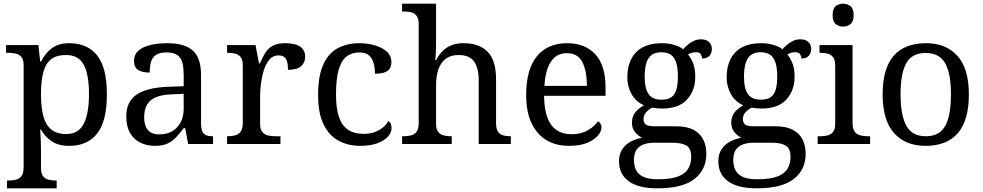

<svg xmlns="http://www.w3.org/2000/svg" viewBox="-20 -780 5323 1040"><path d="M18 240V198H26Q49 198 67.5 193Q86 188 97 172.5Q108 157 108 126V-426Q108 -456 96.5 -470.5Q85 -485 66.5 -489.5Q48 -494 26 -494H13V-536H188L198 -446H202Q225 -492 261 -519Q297 -546 355 -546Q454 -546 506.5 -479.5Q559 -413 559 -269Q559 -124 506.5 -57Q454 10 355 10Q297 10 260.5 -14.5Q224 -39 202 -78H198Q200 -49 201 -16.5Q202 16 202 35V131Q202 160 213.5 174.5Q225 189 243.5 193.5Q262 198 284 198H287V240ZM339 -54Q405 -54 433.5 -109.5Q462 -165 462 -270Q462 -377 433.5 -429.5Q405 -482 338 -482Q286 -482 256.5 -459Q227 -436 214.5 -388.5Q202 -341 202 -269Q202 -200 214.5 -152Q227 -104 257 -79Q287 -54 339 -54Z M819 10Q775 10 739.5 -7.5Q704 -25 684 -60.5Q664 -96 664 -150Q664 -230 720.5 -268Q777 -306 892 -310L975 -313V-373Q975 -409 969 -436.5Q963 -464 943 -480Q923 -496 882 -496Q844 -496 824 -482Q804 -468 797.5 -443.5Q791 -419 791 -387Q749 -387 727.5 -401.5Q706 -416 706 -450Q706 -485 730.5 -506Q755 -527 796 -536.5Q837 -546 886 -546Q978 -546 1023.5 -507Q1069 -468 1069 -373V-114Q1069 -86 1075 -70.5Q1081 -55 1095 -48.5Q1109 -42 1131 -42H1134V0H999L983 -86H975Q954 -58 934 -36.5Q914 -15 887.5 -2.5Q861 10 819 10ZM842 -52Q883 -52 912.5 -69Q942 -86 958.5 -117.5Q975 -149 975 -191V-272L911 -269Q854 -267 821.5 -252Q789 -237 775 -210.5Q761 -184 761 -145Q761 -114 770 -93.5Q779 -73 797 -62.5Q815 -52 842 -52Z M1210 0V-42H1213Q1236 -42 1254.5 -47Q1273 -52 1284 -67.5Q1295 -83 1295 -114V-426Q1295 -456 1283.5 -470.5Q1272 -485 1253.5 -489.5Q1235 -494 1213 -494H1210V-536H1364L1383 -437H1388Q1401 -467 1416 -492Q1431 -517 1456 -531.5Q1481 -546 1525 -546Q1580 -546 1606.5 -527Q1633 -508 1633 -473Q1633 -442 1611.5 -422Q1590 -402 1540 -402Q1540 -430 1535 -447Q1530 -464 1518.5 -472Q1507 -480 1487 -480Q1459 -480 1440 -458Q1421 -436 1410 -402Q1399 -368 1394 -331.5Q1389 -295 1389 -266V-109Q1389 -80 1400.5 -65.5Q1412 -51 1430.5 -46.5Q1449 -42 1471 -42H1499V0Z M1931 10Q1865 10 1813.5 -18Q1762 -46 1732.5 -106.5Q1703 -167 1703 -265Q1703 -372 1732.5 -433.5Q1762 -495 1812.5 -520.5Q1863 -546 1926 -546Q1968 -546 2008 -535Q2048 -524 2074 -501.5Q2100 -479 2100 -444Q2100 -421 2090 -407Q2080 -393 2060.5 -387Q2041 -381 2011 -381Q2011 -413 2003.5 -439Q1996 -465 1978 -480.5Q1960 -496 1926 -496Q1888 -496 1859.5 -476Q1831 -456 1815.5 -406Q1800 -356 1800 -266Q1800 -195 1815.5 -148Q1831 -101 1864 -78Q1897 -55 1951 -55Q1982 -55 2008 -64Q2034 -73 2053.5 -89Q2073 -105 2084 -125Q2092 -119 2096.5 -109.5Q2101 -100 2101 -86Q2101 -63 2082 -41Q2063 -19 2025.5 -4.5Q1988 10 1931 10Z M2158 0V-42H2166Q2189 -42 2207.5 -47Q2226 -52 2237 -67.5Q2248 -83 2248 -114V-650Q2248 -680 2236.5 -694.5Q2225 -709 2206.5 -713.5Q2188 -718 2166 -718H2158V-760H2342V-540Q2342 -522 2341 -502.5Q2340 -483 2339 -469Q2338 -455 2338 -455H2343Q2358 -485 2379.5 -505.5Q2401 -526 2428.5 -536Q2456 -546 2490 -546Q2576 -546 2621.5 -499.5Q2667 -453 2667 -350V-114Q2667 -83 2677 -67.5Q2687 -52 2704.5 -47Q2722 -42 2744 -42H2747V0H2573V-345Q2573 -410 2548.5 -446Q2524 -482 2463 -482Q2422 -482 2395 -462Q2368 -442 2355 -405.5Q2342 -369 2342 -320V-109Q2342 -80 2353.5 -65.5Q2365 -51 2383.5 -46.5Q2402 -42 2424 -42H2427V0Z M3062 10Q2953 10 2891.5 -62Q2830 -134 2830 -264Q2830 -404 2888 -475Q2946 -546 3052 -546Q3149 -546 3204.5 -486Q3260 -426 3260 -307V-261H2927Q2929 -152 2966.5 -102.5Q3004 -53 3076 -53Q3128 -53 3164.5 -74.5Q3201 -96 3219 -123Q3226 -120 3232 -111Q3238 -102 3238 -89Q3238 -69 3219 -46Q3200 -23 3161 -6.5Q3122 10 3062 10ZM3159 -315Q3159 -395 3134.5 -443.5Q3110 -492 3050 -492Q2995 -492 2964.5 -446.5Q2934 -401 2929 -315Z M3541 240Q3437 240 3385 201.5Q3333 163 3333 94Q3333 55 3350.5 28.5Q3368 2 3396.5 -13Q3425 -28 3458 -34Q3438 -43 3420.5 -63.5Q3403 -84 3403 -116Q3403 -146 3418.5 -168Q3434 -190 3468 -210Q3425 -228 3401.5 -269.5Q3378 -311 3378 -361Q3378 -447 3425 -496.5Q3472 -546 3566 -546Q3602 -546 3634 -536Q3666 -526 3680 -513Q3690 -524 3704 -536.5Q3718 -549 3736.5 -558Q3755 -567 3777 -567Q3807 -567 3821.5 -551.5Q3836 -536 3836 -515Q3836 -494 3823.5 -478.5Q3811 -463 3783 -463Q3783 -474 3776.5 -485.5Q3770 -497 3750 -497Q3737 -497 3727 -494Q3717 -491 3707 -485Q3724 -464 3735 -435.5Q3746 -407 3746 -364Q3746 -290 3701.5 -241Q3657 -192 3566 -192Q3554 -192 3538.5 -193.5Q3523 -195 3513 -197Q3494 -187 3480 -172Q3466 -157 3466 -134Q3466 -116 3477.5 -106Q3489 -96 3528 -96H3641Q3701 -96 3737 -76.5Q3773 -57 3789.5 -23.5Q3806 10 3806 53Q3806 139 3741.5 189.5Q3677 240 3541 240ZM3543 191Q3615 191 3654 175.5Q3693 160 3708.5 132.5Q3724 105 3724 70Q3724 24 3698 8.5Q3672 -7 3622 -7H3524Q3496 -7 3471 0.5Q3446 8 3430 28Q3414 48 3414 88Q3414 117 3425 140.5Q3436 164 3464 177.5Q3492 191 3543 191ZM3563 -240Q3596 -240 3615.5 -253Q3635 -266 3643.5 -294Q3652 -322 3652 -365Q3652 -410 3643 -439.5Q3634 -469 3614.5 -483Q3595 -497 3562 -497Q3530 -497 3510 -482.5Q3490 -468 3481 -438.5Q3472 -409 3472 -364Q3472 -300 3493.5 -270Q3515 -240 3563 -240Z M4079 240Q3975 240 3923 201.5Q3871 163 3871 94Q3871 55 3888.5 28.5Q3906 2 3934.5 -13Q3963 -28 3996 -34Q3976 -43 3958.5 -63.5Q3941 -84 3941 -116Q3941 -146 3956.5 -168Q3972 -190 4006 -210Q3963 -228 3939.5 -269.5Q3916 -311 3916 -361Q3916 -447 3963 -496.5Q4010 -546 4104 -546Q4140 -546 4172 -536Q4204 -526 4218 -513Q4228 -524 4242 -536.5Q4256 -549 4274.5 -558Q4293 -567 4315 -567Q4345 -567 4359.5 -551.5Q4374 -536 4374 -515Q4374 -494 4361.5 -478.5Q4349 -463 4321 -463Q4321 -474 4314.5 -485.5Q4308 -497 4288 -497Q4275 -497 4265 -494Q4255 -491 4245 -485Q4262 -464 4273 -435.5Q4284 -407 4284 -364Q4284 -290 4239.5 -241Q4195 -192 4104 -192Q4092 -192 4076.5 -193.5Q4061 -195 4051 -197Q4032 -187 4018 -172Q4004 -157 4004 -134Q4004 -116 4015.5 -106Q4027 -96 4066 -96H4179Q4239 -96 4275 -76.5Q4311 -57 4327.5 -23.5Q4344 10 4344 53Q4344 139 4279.5 189.5Q4215 240 4079 240ZM4081 191Q4153 191 4192 175.5Q4231 160 4246.5 132.5Q4262 105 4262 70Q4262 24 4236 8.5Q4210 -7 4160 -7H4062Q4034 -7 4009 0.5Q3984 8 3968 28Q3952 48 3952 88Q3952 117 3963 140.5Q3974 164 4002 177.5Q4030 191 4081 191ZM4101 -240Q4134 -240 4153.5 -253Q4173 -266 4181.5 -294Q4190 -322 4190 -365Q4190 -410 4181 -439.5Q4172 -469 4152.5 -483Q4133 -497 4100 -497Q4068 -497 4048 -482.5Q4028 -468 4019 -438.5Q4010 -409 4010 -364Q4010 -300 4031.5 -270Q4053 -240 4101 -240Z M4409 0V-42H4422Q4444 -42 4462.5 -46.5Q4481 -51 4492.5 -65.5Q4504 -80 4504 -109V-426Q4504 -456 4492.5 -470.5Q4481 -485 4462.5 -489.5Q4444 -494 4422 -494H4419V-536H4598V-114Q4598 -83 4609 -67.5Q4620 -52 4639 -47Q4658 -42 4680 -42H4693V0ZM4547 -636Q4523 -636 4506.5 -650Q4490 -664 4490 -698Q4490 -733 4506.5 -746.5Q4523 -760 4547 -760Q4570 -760 4587 -746.5Q4604 -733 4604 -698Q4604 -664 4587 -650Q4570 -636 4547 -636Z M4993 10Q4885 10 4823 -59Q4761 -128 4761 -269Q4761 -409 4820.5 -477.5Q4880 -546 4996 -546Q5104 -546 5166 -477.5Q5228 -409 5228 -269Q5228 -128 5168.5 -59Q5109 10 4993 10ZM4995 -42Q5045 -42 5075 -67.5Q5105 -93 5118 -144Q5131 -195 5131 -269Q5131 -381 5100 -437Q5069 -493 4994 -493Q4919 -493 4888.5 -437Q4858 -381 4858 -269Q4858 -157 4889 -99.5Q4920 -42 4995 -42Z"/></svg>

Font: Noto Serif Hebrew
Style: Regular
Weight: 400
Designer: Monotype Design Team
Foundry: Monotype Imaging Inc.
Version: Version 2.003